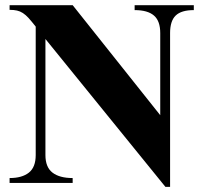

<svg xmlns="http://www.w3.org/2000/svg" viewBox="-20 -708 793 743"><path d="M730 -668.9Q681.6 -668.9 659.9 -647.9Q638.2 -627 638.2 -580.1V15.1H620.1L155.8 -557.1V-107.9Q155.8 -61 183.1 -40Q210.4 -19 261.2 -19V0H17.1V-19Q65.4 -19 91.8 -40Q118.2 -61 118.2 -107.9V-605Q102.5 -625 91.1 -637.7Q79.6 -650.4 68.6 -657.5Q57.6 -664.6 45.7 -667.2Q33.7 -669.9 17.1 -669.9V-688H261.2L600.1 -262.2V-580.1Q600.1 -627 575.7 -647.9Q551.3 -668.9 501 -668.9V-688H730Z"/></svg>

Font: Tai Heritage Pro
Style: Bold
Weight: 700
Designer: Faah Baccam, Walt Agee, Victor Gaultney, Annie Olsen, Eric Hays
Foundry: SIL International
Version: Version 2.600